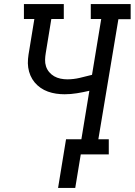

<svg xmlns="http://www.w3.org/2000/svg" viewBox="-20 -755 659 939"><path d="M264 164 303 -74H378L417 -311Q387 -304 356.5 -299Q326 -294 296 -294Q275 -294 254.5 -297Q234 -300 214.5 -307Q195 -314 178.5 -325.5Q162 -337 149.5 -352Q137 -367 129 -385.5Q121 -404 118 -424.5Q115 -445 117 -466.5Q119 -488 123 -509L148 -662H97V-735H292V-662H231L204 -497Q201 -480 200.5 -463Q200 -446 205 -430.5Q210 -415 220.5 -402.5Q231 -390 245 -382Q259 -374 275.5 -370.5Q292 -367 309 -367Q339 -367 369.5 -374Q400 -381 430 -389L475 -662H424V-735H619V-661H559L461 -74H512V0H375L348 164Z"/></svg>

Font: Iosevka Curly Slab Extended
Style: Italic
Weight: 400
Width: 7
Italic angle: -9°
Monospace: yes
Designer: Belleve Invis
Foundry: Belleve Invis
Version: Version 11.1.0; ttfautohint (v1.8.3)